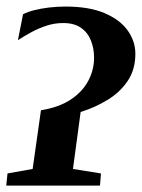

<svg xmlns="http://www.w3.org/2000/svg" viewBox="-24 -580 444 600"><path d="M-4.5 0 -0.5 -38 78 -52 104 -235.5Q160.5 -244.5 197.2 -269Q234 -293.5 252 -327.8Q270 -362 270 -399.5Q270 -428.5 260.2 -453.2Q250.5 -478 229.2 -493Q208 -508 173.5 -508Q147 -508 122.2 -500Q97.5 -492 74.8 -479.8Q52 -467.5 32 -454.5L48 -535.5Q62.5 -543 83.2 -548.2Q104 -553.5 129 -556.5Q154 -559.5 181 -559.5Q255 -559.5 303.2 -538.8Q351.5 -518 375.2 -484.5Q399 -451 399 -412Q399 -362.5 375 -327Q351 -291.5 312 -267.8Q273 -244 228 -230L204 -52L291.5 -38L288.5 0Z"/></svg>

Font: Merriweather 48pt SemiBold
Style: Italic
Weight: 600
Italic angle: -7.8°
Designer: Eben Sorkin
Foundry: Eben Sorkin
Version: Version 2.101